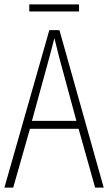

<svg xmlns="http://www.w3.org/2000/svg" viewBox="-20 -852 491 872"><path d="M339 -832H113V-800H339ZM412 0H451L250 -715H204L0 0H40L116 -267H337ZM249 -591 327 -303H125L204 -591C212 -623 220 -649 227 -679C234 -649 242 -621 249 -591Z"/></svg>

Font: Noto Sans Ethiopic Condensed ExtraLight
Style: Regular
Weight: 200
Width: 3
Designer: Monotype Design Team
Foundry: Monotype Imaging Inc.
Version: Version 2.102